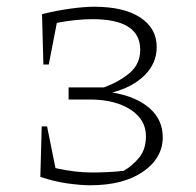

<svg xmlns="http://www.w3.org/2000/svg" viewBox="-20 -545 583 571"><path d="M100 -19 104 -169H120L145 -45Q177 -38 203.5 -35Q230 -32 253 -32Q304 -32 348 -37Q374 -52 394 -76.5Q414 -101 414 -140Q414 -189 369 -218.5Q324 -248 252 -249H184V-285H289Q333 -301 365 -327.5Q397 -354 397 -397Q397 -488 255 -488Q207 -488 149 -477L125 -353H109L105 -503Q150 -514 191 -519.5Q232 -525 260 -525Q348 -525 397 -493Q446 -461 446 -405Q446 -357 410.5 -321.5Q375 -286 314 -270Q385 -258 424.5 -223.5Q464 -189 464 -137Q464 -75 405.5 -34.5Q347 6 248 6Q221 6 181 0.5Q141 -5 100 -19Z"/></svg>

Font: Piazzolla SC ExtraLight
Style: Regular
Weight: 200
Designer: Juan Pablo del Peral
Foundry: Huerta Tipografica
Version: Version 1.330